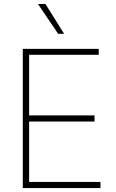

<svg xmlns="http://www.w3.org/2000/svg" viewBox="-20 -955 589 975"><path d="M95.7 -707H481.4V-676.8H127.9V-369.1H460V-337.9H127.9V-31.2H490.2V0H95.7ZM172.9 -934.6H210.9L305.7 -783.2H275.4Z"/></svg>

Font: Pretendard GOV Thin
Style: Regular
Weight: 100
Designer: Base glyphs from Inter by Rasmus Andersson; Hangeul glyphs from Noto Sans CJK(Source Han Sans) by Jang Soo-young and Kan
Foundry: Kil Hyung-jin
Version: Version 1.309